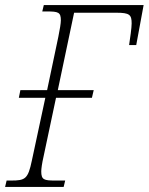

<svg xmlns="http://www.w3.org/2000/svg" viewBox="-39 -734 584 754"><path d="M-19 0H211L217 -25H177C134 -25 123 -28 123 -61C123 -71 126 -93 132 -119L181 -350H322L329 -380H188L252 -684H418C470 -684 478 -676 478 -642C478 -624 472 -584 468 -557H496L525 -714H133L127 -689H145C190 -689 200 -686 200 -654C200 -643 196 -618 190 -589L146 -380H41L35 -350H139L86 -103C71 -31 60 -25 5 -25H-13Z"/></svg>

Font: Noto Serif Condensed ExtraLight
Style: Italic
Weight: 200
Width: 3
Italic angle: -12°
Designer: Monotype Design Team
Foundry: Monotype Imaging Inc.
Version: Version 2.013